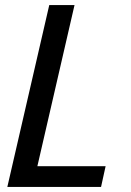

<svg xmlns="http://www.w3.org/2000/svg" viewBox="-20 -740 520 760"><path d="M9 0 175 -720H275L109 0ZM61 0 80 -82H398L380 0Z"/></svg>

Font: Instrument Sans SemiCondensed Medium
Style: Italic
Weight: 500
Width: 4
Italic angle: -13°
Designer: Rodrigo Fuenzalida
Foundry: fragTYPE
Version: Version 1.000;gftools[0.9.28]